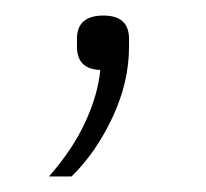

<svg xmlns="http://www.w3.org/2000/svg" viewBox="-20 -84 265 247"><path d="M113 -64Q146 -64 146 -34V-24Q146 22 124.5 67.5Q103 113 72 143H43Q73 109 89.5 73.5Q106 38 109 6Q79 5 79 -24V-34Q79 -64 113 -64Z"/></svg>

Font: IBM Plex Sans Cond ExtLt
Style: Regular
Weight: 200
Width: 3
Designer: Mike Abbink, Paul van der Laan, Pieter van Rosmalen
Foundry: Bold Monday
Version: Version 1.3